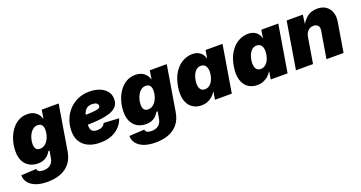

<svg xmlns="http://www.w3.org/2000/svg" viewBox="-45 -1201 3893 2071"><g transform="rotate(-20 1901.5 -166.0)"><path d="M240.2 214.8Q160.6 214.8 106.2 193.6Q51.8 172.4 23.7 135.7Q-4.4 99.1 -4.4 51.3L170.4 41.5Q170.9 55.7 179.4 64.7Q188 73.7 203.6 78.1Q219.2 82.5 241.2 82.5Q291 82.5 320.8 57.9Q350.6 33.2 358.4 -10.7L373 -94.2H358.9Q343.3 -65.9 322 -46.4Q300.8 -26.9 273.4 -16.8Q246.1 -6.8 211.9 -6.8Q158.2 -6.8 115.7 -29.5Q73.2 -52.2 48.8 -97.7Q24.4 -143.1 24.4 -211.9Q24.4 -272.9 41.5 -332.5Q58.6 -392.1 91.3 -440.7Q124 -489.3 171.6 -518.1Q219.2 -546.9 279.8 -546.9Q311 -546.9 335.7 -538.6Q360.4 -530.3 378.4 -515.6Q396.5 -501 408.4 -482.7Q420.4 -464.4 425.3 -443.4H429.2L444.8 -539.1H639.2L552.7 -18.1Q539.6 61 497.6 112.8Q455.6 164.6 389.9 189.7Q324.2 214.8 240.2 214.8ZM284.7 -148.9Q314.9 -148.9 337.9 -164.8Q360.8 -180.7 376.5 -206.3Q392.1 -231.9 399.9 -261.7Q407.7 -291.5 407.7 -319.8Q407.7 -356.9 391.8 -377Q376 -397 345.2 -397Q315.4 -397 292.7 -380.4Q270 -363.8 254.9 -337.6Q239.7 -311.5 232.2 -281Q224.6 -250.5 224.6 -222.2Q224.6 -186 239.7 -167.5Q254.9 -148.9 284.7 -148.9Z M917 11.7Q837.9 11.7 780.3 -15.9Q722.7 -43.5 693.1 -95.9Q663.6 -148.4 667 -222.7Q668.9 -289.1 692.9 -347.7Q716.8 -406.2 759.5 -450.9Q802.2 -495.6 861.3 -521.2Q920.4 -546.9 993.2 -546.9Q1055.2 -546.9 1106.4 -527.6Q1157.7 -508.3 1188.2 -470.7Q1218.8 -433.1 1218.8 -378.9Q1218.8 -322.3 1183.8 -289.1Q1148.9 -255.9 1083.7 -239.7Q1018.6 -223.6 927.5 -219Q836.4 -214.4 723.6 -214.4L741.7 -323.2Q838.9 -323.2 898.2 -325Q957.5 -326.7 988.5 -331.5Q1019.5 -336.4 1030.5 -345Q1041.5 -353.5 1041.5 -366.2Q1041.5 -386.7 1023.7 -397.9Q1005.9 -409.2 972.7 -409.2Q932.1 -409.2 908.7 -388.7Q885.3 -368.2 874.5 -336.9Q863.8 -305.7 860.4 -273.4Q856.9 -241.2 856.4 -217.8Q855 -190.9 860.6 -170.2Q866.2 -149.4 883.1 -137.7Q899.9 -126 932.6 -126Q967.3 -126 991 -138.9Q1014.6 -151.9 1022 -175.8L1197.3 -166Q1172.4 -86.4 1099.6 -37.4Q1026.9 11.7 917 11.7Z M1481 214.8Q1401.4 214.8 1346.9 193.6Q1292.5 172.4 1264.4 135.7Q1236.3 99.1 1236.3 51.3L1411.1 41.5Q1411.6 55.7 1420.2 64.7Q1428.7 73.7 1444.3 78.1Q1460 82.5 1481.9 82.5Q1531.7 82.5 1561.5 57.9Q1591.3 33.2 1599.1 -10.7L1613.8 -94.2H1599.6Q1584 -65.9 1562.7 -46.4Q1541.5 -26.9 1514.2 -16.8Q1486.8 -6.8 1452.6 -6.8Q1398.9 -6.8 1356.4 -29.5Q1314 -52.2 1289.6 -97.7Q1265.1 -143.1 1265.1 -211.9Q1265.1 -272.9 1282.2 -332.5Q1299.3 -392.1 1332 -440.7Q1364.7 -489.3 1412.4 -518.1Q1460 -546.9 1520.5 -546.9Q1551.8 -546.9 1576.4 -538.6Q1601.1 -530.3 1619.1 -515.6Q1637.2 -501 1649.2 -482.7Q1661.1 -464.4 1666 -443.4H1669.9L1685.5 -539.1H1879.9L1793.5 -18.1Q1780.3 61 1738.3 112.8Q1696.3 164.6 1630.6 189.7Q1564.9 214.8 1481 214.8ZM1525.4 -148.9Q1555.7 -148.9 1578.6 -164.8Q1601.6 -180.7 1617.2 -206.3Q1632.8 -231.9 1640.6 -261.7Q1648.4 -291.5 1648.4 -319.8Q1648.4 -356.9 1632.6 -377Q1616.7 -397 1585.9 -397Q1556.2 -397 1533.4 -380.4Q1510.7 -363.8 1495.6 -337.6Q1480.5 -311.5 1472.9 -281Q1465.3 -250.5 1465.3 -222.2Q1465.3 -186 1480.5 -167.5Q1495.6 -148.9 1525.4 -148.9Z M2082 7.8Q2022 7.8 1978 -23.2Q1934.1 -54.2 1915 -116Q1896 -177.7 1911.1 -269.5Q1927.2 -364.3 1967.5 -425.8Q2007.8 -487.3 2062 -517.1Q2116.2 -546.9 2172.9 -546.9Q2211.9 -546.9 2239.3 -534.2Q2266.6 -521.5 2283.9 -499.5Q2301.3 -477.5 2308.1 -450.2H2311L2325.7 -539.1H2520L2430.7 0H2237.3L2251.5 -86.9H2248Q2231.9 -59.1 2207.3 -37.8Q2182.6 -16.6 2151.1 -4.4Q2119.6 7.8 2082 7.8ZM2176.3 -143.1Q2203.6 -143.1 2225.8 -158.7Q2248 -174.3 2263.4 -202.6Q2278.8 -231 2285.2 -269.5Q2291.5 -309.1 2285.4 -337.4Q2279.3 -365.7 2262.2 -381.1Q2245.1 -396.5 2217.8 -396.5Q2191.4 -396.5 2169.9 -381.1Q2148.4 -365.7 2133.8 -337.4Q2119.1 -309.1 2112.3 -269.5Q2106 -230.5 2111.3 -201.9Q2116.7 -173.3 2133.1 -158.2Q2149.4 -143.1 2176.3 -143.1Z M2722.2 7.8Q2662.1 7.8 2618.2 -23.2Q2574.2 -54.2 2555.2 -116Q2536.1 -177.7 2551.3 -269.5Q2567.4 -364.3 2607.7 -425.8Q2647.9 -487.3 2702.1 -517.1Q2756.3 -546.9 2813 -546.9Q2852.1 -546.9 2879.4 -534.2Q2906.7 -521.5 2924.1 -499.5Q2941.4 -477.5 2948.2 -450.2H2951.2L2965.8 -539.1H3160.2L3070.8 0H2877.4L2891.6 -86.9H2888.2Q2872.1 -59.1 2847.4 -37.8Q2822.8 -16.6 2791.3 -4.4Q2759.8 7.8 2722.2 7.8ZM2816.4 -143.1Q2843.8 -143.1 2866 -158.7Q2888.2 -174.3 2903.6 -202.6Q2918.9 -231 2925.3 -269.5Q2931.6 -309.1 2925.5 -337.4Q2919.4 -365.7 2902.3 -381.1Q2885.3 -396.5 2857.9 -396.5Q2831.5 -396.5 2810.1 -381.1Q2788.6 -365.7 2773.9 -337.4Q2759.3 -309.1 2752.4 -269.5Q2746.1 -230.5 2751.5 -201.9Q2756.8 -173.3 2773.2 -158.2Q2789.6 -143.1 2816.4 -143.1Z M3411.6 -293 3362.8 0H3167L3256.3 -539.1H3441.9L3423.3 -398.9L3411.1 -405.3Q3441.4 -468.3 3488.3 -507.6Q3535.2 -546.9 3606.9 -546.9Q3667.5 -546.9 3707 -519.3Q3746.6 -491.7 3762.9 -444.1Q3779.3 -396.5 3769 -336.4L3713.4 0H3517.1L3568.4 -307.1Q3575.2 -347.7 3557.1 -367.2Q3539.1 -386.7 3506.8 -386.7Q3480.5 -386.7 3460.7 -374.8Q3440.9 -362.8 3428.5 -341.8Q3416 -320.8 3411.6 -293Z"/></g></svg>

Font: Inter 18pt Black
Style: Italic
Weight: 900
Italic angle: -9.3988°
Designer: Rasmus Andersson
Foundry: rsms
Version: Version 4.001;git-66647c0bb